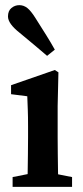

<svg xmlns="http://www.w3.org/2000/svg" viewBox="-20 -726 323 746"><path d="M86 0Q87 -21 87.5 -55.5Q88 -90 88.5 -127.5Q89 -165 89 -193V-236Q89 -274 88 -299Q87 -324 86 -352L23 -360V-395L193 -454L207 -445L204 -314V-193Q204 -165 204.5 -127.5Q205 -90 205.5 -55.5Q206 -21 207 0ZM29 0V-38L120 -56H169L260 -38V0ZM193 -533 163 -509Q141 -528 116.5 -548.5Q92 -569 57 -598Q11 -634 11 -662Q11 -684 24.5 -695Q38 -706 55 -706Q72 -706 86 -695Q100 -684 117 -657Q143 -616 160.5 -588Q178 -560 193 -533Z"/></svg>

Font: Lisu Bosa ExtraBold
Style: Regular
Weight: 800
Designer: David Morse, Annie Olsen, Victor Gaultney, Frank Grießhammer (Latin)
Foundry: SIL International
Version: Version 2.000